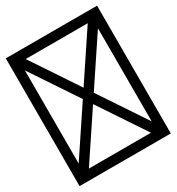

<svg xmlns="http://www.w3.org/2000/svg" viewBox="-169 -805 838 911"><g transform="rotate(-30 250.0 -350.0)"><path d="M500 0V-700H0V0ZM80 -650H420L250 -395ZM450 -605V-95L280 -350ZM250 -305 420 -50H80ZM220 -350 50 -95V-605Z"/></g></svg>

Font: Yuji Syuku Std R
Style: Regular
Weight: 400
Designer: Kataoka Yuji
Foundry: Kinuta Font Factory
Version: Version 3.000;hotconv 1.0.111;makeotfexe 2.5.65597